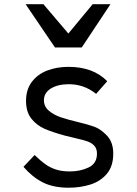

<svg xmlns="http://www.w3.org/2000/svg" viewBox="-20 -872 640 896"><path d="M89.5 -93.5 141.5 -148.5Q170 -121 191.8 -105.5Q213.5 -90 240.8 -81Q268 -72 305.5 -72Q355.5 -72 394 -90.8Q432.5 -109.5 432.5 -155Q432.5 -178.5 420 -192Q407.5 -205.5 388 -212.2Q368.5 -219 331 -227.5Q294 -236 283.5 -239Q224.5 -255 187.5 -271.2Q150.5 -287.5 126 -318.8Q101.5 -350 101.5 -401Q101.5 -454 128.5 -489.8Q155.5 -525.5 200.2 -542.8Q245 -560 299.5 -560Q415 -560 480.5 -493L428.5 -434Q372.5 -479 301.5 -479Q250 -479 217.5 -459Q185 -439 185 -404Q185 -375 208.2 -355.2Q231.5 -335.5 264.2 -324.5Q297 -313.5 345.5 -302Q390 -291.5 420.2 -280.5Q450.5 -269.5 479.5 -238.8Q508.5 -208 508.5 -155Q508.5 -96 478.5 -60.8Q448.5 -25.5 401.8 -10.8Q355 4 300.5 4Q228.5 4 179.5 -21Q130.5 -46 89.5 -93.5ZM99.5 -852.5H182.5L299 -715.5L412.5 -852.5H495.5L361.5 -650.5H236.5Z"/></svg>

Font: JuliaMono Latin
Style: Regular
Weight: 400
Monospace: yes
Designer: cormullion
Foundry: corm
Version: Version 0.049; ttfautohint (v1.8.4)